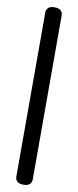

<svg xmlns="http://www.w3.org/2000/svg" viewBox="-116 -848 473 1164"><g transform="rotate(10 120.5 -266.0)"><path d="M171 240Q171 257 159 268.5Q147 280 120 280Q94 280 82 268.5Q70 257 70 240V-772Q70 -789 82 -800.5Q94 -812 120 -812Q147 -812 159 -800.5Q171 -789 171 -772Z"/></g></svg>

Font: Sofadi One
Style: Regular
Weight: 400
Designer: Botjo Nikoltchev
Foundry: Botjo Nikoltchev
Version: Version 1.002